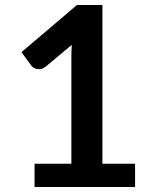

<svg xmlns="http://www.w3.org/2000/svg" viewBox="-20 -744 620 764"><path d="M517.5 -92.5V0H117.5V-92.5H264V-514Q264 -539 265.5 -565.5L161.5 -478.5Q152.5 -471.5 143.8 -469.8Q135 -468 127.2 -469.5Q119.5 -471 113.5 -474.8Q107.5 -478.5 104.5 -483L65.5 -536.5L286 -724H387.5V-92.5Z"/></svg>

Font: Lato 2
Style: Bold
Weight: 700
Designer: Lukasz Dziedzic with Adam Twardoch and Botio Nikoltchev
Foundry: tyPoland Lukasz Dziedzic
Version: Version 2.015; 2015-08-06; http://www.latofonts.com/